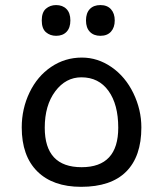

<svg xmlns="http://www.w3.org/2000/svg" viewBox="-20 -720 637 750"><path d="M298.8 -66.9Q441.9 -66.9 441.9 -221.2Q441.9 -312 403.8 -365Q365.7 -418 297.9 -418Q236.8 -418 195.8 -363.3Q154.8 -308.6 154.8 -221.2Q154.8 -66.9 298.8 -66.9ZM296.9 9.8Q186.5 9.8 125.7 -50.5Q64.9 -110.8 64.9 -222.2Q64.9 -295.4 95.5 -358.9Q126 -422.4 179.9 -458.7Q233.9 -495.1 299.8 -495.1Q361.8 -495.1 415.8 -457.8Q469.7 -420.4 501 -356Q532.2 -291.5 532.2 -222.2Q532.2 -108.9 472.9 -49.6Q413.6 9.8 296.9 9.8ZM372.1 -580.1Q346.2 -580.1 331.1 -595.7Q315.9 -611.3 315.9 -640.1Q315.9 -668.9 330.8 -684.6Q345.7 -700.2 372.1 -700.2Q398.9 -700.2 413.6 -683.8Q428.2 -667.5 428.2 -640.1Q428.2 -612.8 413.6 -596.4Q398.9 -580.1 372.1 -580.1ZM199.2 -580.1Q175.8 -580.1 159.4 -594.2Q143.1 -608.4 143.1 -640.1Q143.1 -671.9 159.4 -686Q175.8 -700.2 199.2 -700.2Q224.6 -700.2 239.7 -684.8Q254.9 -669.4 254.9 -640.1Q254.9 -611.3 240 -595.7Q225.1 -580.1 199.2 -580.1Z"/></svg>

Font: DroidArabicKufi
Style: Regular
Weight: 400
Designer: Pascal Zoghbi
Foundry: Ascender Corporation
Version: Version 1.00; ttfautohint (v1.4.1)